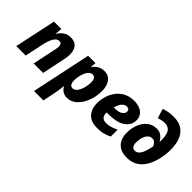

<svg xmlns="http://www.w3.org/2000/svg" viewBox="-47 -1462 2397 2397"><g transform="rotate(45 1151.5 -263.5)"><path d="M7 0 124 -549H254L246 -459H250Q279 -507 319.5 -533Q360 -559 412 -559Q478 -559 512 -525.5Q546 -492 553.5 -435Q561 -378 545 -308L481 0H314L380 -315Q387 -345 387.5 -370.5Q388 -396 377.5 -411Q367 -426 342 -426Q301 -426 272 -376.5Q243 -327 226 -246L174 0Z M560 240 727 -549H857L850 -476H854Q913 -559 1005 -559Q1058 -559 1092 -534Q1126 -509 1143 -465.5Q1160 -422 1161.5 -367.5Q1163 -313 1151 -255Q1135 -182 1101.5 -122Q1068 -62 1019.5 -26Q971 10 909 10Q866 10 834.5 -10Q803 -30 784 -66H780Q777 -26 772 9.5Q767 45 756 95L726 240ZM875 -124Q912 -124 940 -163Q968 -202 982 -271Q996 -345 983.5 -385Q971 -425 934 -425Q897 -425 869 -386.5Q841 -348 827 -278Q813 -207 825 -165.5Q837 -124 875 -124Z M1442 10Q1368 10 1321 -16.5Q1274 -43 1250.5 -87.5Q1227 -132 1223.5 -187Q1220 -242 1233 -300Q1248 -371 1286.5 -430Q1325 -489 1386.5 -524Q1448 -559 1533 -559Q1599 -559 1645 -535.5Q1691 -512 1711.5 -469Q1732 -426 1720 -368Q1704 -296 1630 -254Q1556 -212 1417 -212H1391Q1389 -165 1409.5 -139Q1430 -113 1481 -113Q1519 -113 1556.5 -124Q1594 -135 1640 -157V-36Q1596 -14 1551 -2Q1506 10 1442 10ZM1518 -443Q1444 -443 1409 -320H1426Q1493 -320 1525.5 -340.5Q1558 -361 1564 -389Q1568 -409 1558 -426Q1548 -443 1518 -443Z M1967 10Q1890 10 1843 -17.5Q1796 -45 1773 -90Q1750 -135 1747 -190.5Q1744 -246 1756 -302Q1777 -400 1836 -456.5Q1895 -513 1978 -513Q2027 -513 2061 -487Q2095 -461 2114 -424H2118Q2119 -432 2119 -441.5Q2119 -451 2119 -456Q2119 -549 2090 -591Q2061 -633 1995 -633Q1969 -633 1942 -627Q1915 -621 1893 -612L1854 -739Q1889 -752 1931.5 -759.5Q1974 -767 2021 -767Q2104 -767 2157.5 -736.5Q2211 -706 2240 -654.5Q2269 -603 2279 -540.5Q2289 -478 2285.5 -413Q2282 -348 2269 -291Q2252 -209 2215 -140.5Q2178 -72 2117 -31Q2056 10 1967 10ZM1977 -122Q2021 -122 2051 -169.5Q2081 -217 2101 -322Q2092 -347 2072.5 -367Q2053 -387 2021 -387Q1984 -387 1957.5 -355.5Q1931 -324 1921 -270Q1914 -233 1915 -199Q1916 -165 1930.5 -143.5Q1945 -122 1977 -122Z"/></g></svg>

Font: Noto Sans ExtraBold
Style: Italic
Weight: 800
Italic angle: -12°
Designer: Monotype Design Team
Foundry: Monotype Imaging Inc.
Version: Version 2.013; ttfautohint (v1.8.4.7-5d5b)